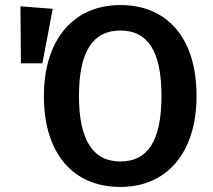

<svg xmlns="http://www.w3.org/2000/svg" viewBox="-20 -726 843 761"><path d="M457 -706C272 -706 154 -570 154 -345C154 -116 271 15 457 15C641 15 759 -120 759 -346C759 -575 643 -706 457 -706ZM63 -475H148L189 -691L61 -701ZM457 -605C564 -605 620 -526 620 -346C620 -165 564 -86 457 -86C348 -86 293 -172 293 -345C293 -525 350 -605 457 -605Z"/></svg>

Font: Fira Sans Medium
Style: Regular
Weight: 500
Designer: Carrois Corporate & Edenspiekermann AG
Foundry: Carrois Corporate GbR & Edenspiekermann AG
Version: Version 4.203